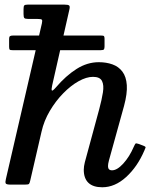

<svg xmlns="http://www.w3.org/2000/svg" viewBox="-20 -800 681 832"><path d="M36.5 -646Q27 -646 23.2 -643.2Q19.5 -640.5 19.5 -632V-597.5Q19.5 -588 21.8 -585.2Q24 -582.5 35.5 -582.5H416Q428 -582.5 430.5 -586.2Q433 -590 433 -599V-632Q433 -641 430.5 -643.5Q428 -646 417.5 -646ZM605.5 -147.5Q609.5 -156.5 610.8 -160.5Q612 -164.5 601.5 -168.5L582 -176Q569.5 -180.5 567 -177.5Q564.5 -174.5 559.5 -163.5Q541 -120.5 514.2 -91.2Q487.5 -62 465.5 -62Q448 -62 448 -80Q448 -89.5 452 -104.5L517.5 -341Q532 -395 529.5 -431.2Q527 -467.5 510.5 -489.5Q494 -511.5 467.2 -521Q440.5 -530.5 408 -530.5Q358 -530.5 311.8 -501.2Q265.5 -472 222 -421Q207.5 -404.5 204.8 -408Q202 -411.5 206 -429.5L280.5 -758Q284 -772 279.8 -776Q275.5 -780 259.5 -780H100Q88 -780 85 -776.2Q82 -772.5 82 -759.5V-739Q82 -725.5 85.5 -721.8Q89 -718 101.5 -718H140Q158 -718 161.2 -714.8Q164.5 -711.5 161.5 -698.5L5.5 -24Q2 -10 5 -5Q8 0 26.5 0H87.5Q102.5 0 105.5 -3Q108.5 -6 111 -17.5L160 -229.5Q170.5 -276.5 195.8 -319.2Q221 -362 253.8 -395.5Q286.5 -429 320.5 -448Q354.5 -467 383 -467Q413 -467 422 -449Q431 -431 426 -399.5Q421 -368 410 -327L347.5 -96.5Q345.5 -89.5 344.2 -79.8Q343 -70 343 -64.5Q343 -27 363.2 -7.8Q383.5 11.5 423 11.5Q478 11.5 526.8 -33Q575.5 -77.5 605.5 -147.5Z"/></svg>

Font: Besley Medium
Style: Italic
Weight: 500
Italic angle: -13°
Designer: Owen Earl
Foundry: indestructible type*
Version: Version 2.001